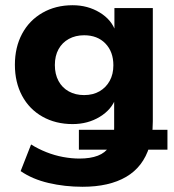

<svg xmlns="http://www.w3.org/2000/svg" viewBox="-20 -524 667 735"><path d="M296 191Q228 191 166 176.5Q104 162 59 131L99 29Q126 46 157.5 58.5Q189 71 221.5 77Q254 83 284 83Q326 83 354.5 72Q383 61 398 38L408 49H282V-27H428L414 -1Q416 -9 416.5 -17.5Q417 -26 417 -36V-148H423Q407 -104 361.5 -76.5Q316 -49 258 -49Q193 -49 142.5 -77.5Q92 -106 64.5 -157.5Q37 -209 37 -276Q37 -343 64.5 -394.5Q92 -446 142.5 -475Q193 -504 258 -504Q316 -504 362 -476Q408 -448 423 -402L418 -400V-493H565V-60Q565 -45 564 -31Q563 -17 561 -2L552 -27H621V49H533L552 37Q528 115 463 153Q398 191 296 191ZM302 -160Q336 -160 361 -174.5Q386 -189 400 -214.5Q414 -240 414 -274Q414 -326 383.5 -357.5Q353 -389 302 -389Q269 -389 243.5 -375Q218 -361 204 -335.5Q190 -310 190 -275Q190 -240 204 -214Q218 -188 243.5 -174Q269 -160 302 -160Z"/></svg>

Font: Nunito Sans 11pt ExtraBold
Style: Regular
Weight: 800
Version: Version 3.101;gftools[0.9.27]